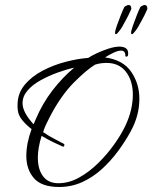

<svg xmlns="http://www.w3.org/2000/svg" viewBox="-20 -728 608 766"><path d="M216 18Q146 18 115.5 -17Q85 -52 85 -106Q85 -156 106 -213Q84 -230 68.5 -249Q53 -268 51 -289Q50 -294 50 -299.5Q50 -305 50 -309Q50 -355 78 -389Q106 -423 150 -446Q194 -469 242.5 -481.5Q291 -494 332 -497Q344 -505 366 -515.5Q388 -526 413 -534Q438 -542 457 -542Q474 -542 483.5 -534.5Q493 -527 491 -509Q490 -503 485 -502Q480 -501 480 -507Q480 -526 463 -526Q450 -526 432.5 -517.5Q415 -509 399 -499Q471 -489 503.5 -441.5Q536 -394 536 -334Q536 -267 502 -205Q481 -166 452 -126.5Q423 -87 387 -54Q351 -21 308 -1.5Q265 18 216 18ZM213 3Q255 3 295.5 -19.5Q336 -42 372 -77.5Q408 -113 436 -152.5Q464 -192 480 -226Q496 -260 503 -291Q510 -322 510 -350Q510 -406 482.5 -441.5Q455 -477 405 -477Q395 -477 383 -475.5Q371 -474 359 -470Q325 -449 275 -399Q225 -349 181 -266Q172 -249 164.5 -233Q157 -217 152 -201Q175 -185 197 -174Q219 -163 235 -154Q237 -152 237 -150Q237 -147 235 -144.5Q233 -142 231 -143Q217 -149 194 -160Q171 -171 146 -186Q131 -138 131 -99Q131 -52 152 -24.5Q173 3 213 3ZM114 -232 122 -251Q149 -315 189.5 -367.5Q230 -420 276 -458Q244 -451 208.5 -438Q173 -425 141.5 -407.5Q110 -390 90 -367Q70 -344 70 -316Q70 -283 107 -240ZM508 -592Q503 -590 503 -597Q503 -605 510 -625Q517 -645 525.5 -666.5Q534 -688 539 -698Q540 -701 544.5 -703.5Q549 -706 552 -707Q553 -708 557 -708Q566 -708 567 -699Q569 -695 567 -690Q564 -683 557.5 -669.5Q551 -656 538 -633Q531 -619 523.5 -609Q516 -599 511 -594ZM444 -592Q439 -590 439 -597Q439 -605 446 -625Q453 -645 461.5 -666.5Q470 -688 475 -698Q476 -701 480.5 -703.5Q485 -706 488 -707Q489 -708 493 -708Q502 -708 503 -699Q505 -695 503 -690Q500 -683 493.5 -669.5Q487 -656 474 -633Q467 -619 459.5 -609Q452 -599 447 -594Z"/></svg>

Font: Grey Qo
Style: Regular
Weight: 400
Designer: Robert E. Leuschke
Foundry: Robert E. Leuschke
Version: Version 2.010